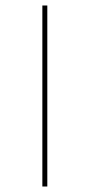

<svg xmlns="http://www.w3.org/2000/svg" viewBox="-20 -678 326 698"><path d="M134 0V-658H152V0Z"/></svg>

Font: EauTestSC Thin
Style: Regular
Weight: 250
Designer: Christian Thalmann (Catharsis Fonts)
Version: Version 0.001;PS 000.001;hotconv 1.0.88;makeotf.lib2.5.64775